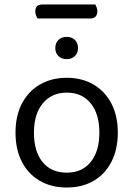

<svg xmlns="http://www.w3.org/2000/svg" viewBox="-20 -821 593 854"><path d="M383 -739H147Q143 -745 140 -753Q137 -761 137 -770Q137 -787 145.5 -794Q154 -801 167 -801H404Q407 -796 410 -787.5Q413 -779 413 -771Q413 -755 405 -747Q397 -739 383 -739ZM504 -231Q504 -157 476 -102Q448 -47 397 -17Q346 13 277 13Q208 13 156.5 -17Q105 -47 77 -102Q49 -157 49 -231Q49 -306 77.5 -360.5Q106 -415 157.5 -445Q209 -475 277 -475Q345 -475 396 -445Q447 -415 475.5 -360.5Q504 -306 504 -231ZM277 -409Q210 -409 170.5 -361.5Q131 -314 131 -231Q131 -147 169.5 -100Q208 -53 277 -53Q345 -53 383.5 -100.5Q422 -148 422 -231Q422 -314 383.5 -361.5Q345 -409 277 -409ZM327 -607Q327 -585 313 -571.5Q299 -558 276 -558Q254 -558 240 -571.5Q226 -585 226 -607Q226 -630 240 -643.5Q254 -657 276 -657Q299 -657 313 -643.5Q327 -630 327 -607Z"/></svg>

Font: Baloo Tammudu 2
Style: Regular
Weight: 400
Designer: Maithili Shingre, Omkar Shende and Ek Type
Foundry: Ek Type
Version: Version 1.700